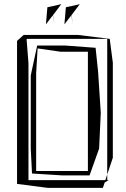

<svg xmlns="http://www.w3.org/2000/svg" viewBox="-20 -889 605 924"><path d="M62 -692V-4L209 15H475L484 -11L491 -15L503 -22H487L523 -130V-587L508 -702L354 -721H94ZM108 -699V-700L111 -702H496V-266V-274V-22H117V-585ZM440 -659 292 -670H159L128 -526V-173L134 -55V-54L278 -45H411L457 -174L465 -346L452 -545ZM154 -537 161 -656 272 -640H403V-66H154ZM208 -854 201 -772 234 -815 242 -772 235 -816 275 -869 228 -858V-861V-863L227 -858ZM297 -854 290 -772 323 -815 331 -772 324 -816 364 -869 317 -858V-861V-863L316 -858Z"/></svg>

Font: Quebrada
Style: Regular
Weight: 400
Designer: deFharo
Foundry: deFharo
Version: Version 1.034 2012